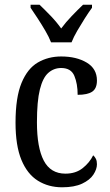

<svg xmlns="http://www.w3.org/2000/svg" viewBox="-20 -786 466 816"><path d="M244 10Q186 10 141 -18Q96 -46 71 -106.5Q46 -167 46 -265Q46 -372 71.5 -433.5Q97 -495 141 -520.5Q185 -546 240 -546Q305 -546 348.5 -520Q392 -494 392 -444Q392 -410 372 -396.5Q352 -383 310 -383Q310 -430 296 -463.5Q282 -497 240 -497Q209 -497 185.5 -476.5Q162 -456 149.5 -406Q137 -356 137 -266Q137 -159 166 -103.5Q195 -48 258 -48Q302 -48 331.5 -71.5Q361 -95 376 -126Q383 -120 387.5 -111Q392 -102 392 -88Q392 -67 377 -44Q362 -21 329 -5.5Q296 10 244 10ZM197 -606Q188 -629 172.5 -655.5Q157 -682 140 -708Q123 -734 110 -753V-766H148Q171 -744 196 -718Q221 -692 240 -665Q260 -692 285 -718Q310 -744 333 -766H371V-753Q357 -734 340.5 -708Q324 -682 308.5 -655.5Q293 -629 284 -606Z"/></svg>

Font: Noto Serif Tamil Condensed
Style: Regular
Weight: 400
Width: 3
Designer: Indian Type Foundry, Tom Grace, and the Monotype Design Team
Foundry: Monotype Imaging Inc.
Version: Version 2.004; ttfautohint (v1.8.4.7-5d5b)